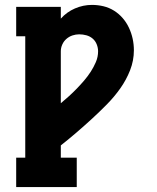

<svg xmlns="http://www.w3.org/2000/svg" viewBox="-20 -548 640 783"><path d="M46 215V95H83V-400H46V-520H228V-472Q252 -499 285.5 -513.5Q319 -528 355 -528Q379 -528 402 -522.5Q425 -517 445 -504.5Q465 -492 480.5 -474Q496 -456 506 -434.5Q516 -413 521 -390Q526 -367 526 -343Q526 -301 510.5 -261.5Q495 -222 470.5 -187.5Q446 -153 416.5 -123Q387 -93 356 -64.5Q325 -36 293 -8.5Q261 19 228 45V95H293V215ZM228 -127Q245 -141 261.5 -156Q278 -171 293.5 -187Q309 -203 323.5 -220Q338 -237 350 -255.5Q362 -274 371 -295Q380 -316 380 -339Q380 -353 374.5 -367Q369 -381 358 -390.5Q347 -400 332.5 -404Q318 -408 303 -408Q289 -408 275.5 -403.5Q262 -399 251 -389.5Q240 -380 234 -366.5Q228 -353 228 -339Z"/></svg>

Font: Iosevka Etoile Heavy
Style: Regular
Weight: 900
Designer: Belleve Invis
Foundry: Belleve Invis
Version: Version 22.1.2; ttfautohint (v1.8.4)